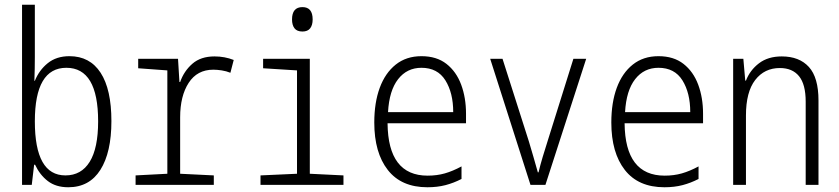

<svg xmlns="http://www.w3.org/2000/svg" viewBox="-20 -780 3540 810"><path d="M268 10Q216 10 182 -16Q148 -42 128 -85H124L114 0H73V-760H127V-540Q127 -516 126.5 -489Q126 -462 125 -439H127Q145 -484 181.5 -513.5Q218 -543 273 -543Q359 -543 404.5 -473Q450 -403 450 -269Q450 -137 403.5 -63.5Q357 10 268 10ZM256 -40Q323 -40 358.5 -97.5Q394 -155 394 -268Q394 -494 260 -494Q127 -494 127 -268Q127 -40 256 -40Z M552 0V-40L686 -47V-483L563 -492V-532H731L737 -434H740Q756 -480 791.5 -511Q827 -542 885 -542Q928 -542 966 -527L952 -473Q935 -480 915.5 -483Q896 -486 880 -486Q812 -486 776 -430.5Q740 -375 740 -285V-47L882 -40V0Z M1256 -647Q1233 -647 1222.5 -660.5Q1212 -674 1212 -698Q1212 -750 1256 -750Q1299 -750 1299 -698Q1299 -674 1288.5 -660.5Q1278 -647 1256 -647ZM1079 0V-40L1233 -47V-483L1090 -492V-532H1287V-47L1429 -40V0Z M1783 10Q1673 10 1616 -63Q1559 -136 1559 -263Q1559 -347 1582 -409.5Q1605 -472 1649.5 -507.5Q1694 -543 1758 -543Q1822 -543 1863.5 -510.5Q1905 -478 1925.5 -423Q1946 -368 1946 -300V-260H1615Q1617 -39 1784 -39Q1823 -39 1856.5 -48.5Q1890 -58 1927 -78V-25Q1894 -8 1859.5 1Q1825 10 1783 10ZM1892 -307Q1892 -388 1859 -441Q1826 -494 1758 -494Q1697 -494 1659.5 -446Q1622 -398 1617 -307Z M2218 0 2048 -532H2100L2211 -184Q2220 -153 2230.5 -118Q2241 -83 2249 -53H2252Q2259 -83 2269.5 -118Q2280 -153 2290 -184L2399 -532H2453L2281 0Z M2783 10Q2673 10 2616 -63Q2559 -136 2559 -263Q2559 -347 2582 -409.5Q2605 -472 2649.5 -507.5Q2694 -543 2758 -543Q2822 -543 2863.5 -510.5Q2905 -478 2925.5 -423Q2946 -368 2946 -300V-260H2615Q2617 -39 2784 -39Q2823 -39 2856.5 -48.5Q2890 -58 2927 -78V-25Q2894 -8 2859.5 1Q2825 10 2783 10ZM2892 -307Q2892 -388 2859 -441Q2826 -494 2758 -494Q2697 -494 2659.5 -446Q2622 -398 2617 -307Z M3073 0V-532H3116L3124 -440H3127Q3144 -484 3182 -513Q3220 -542 3278 -542Q3352 -542 3392.5 -497.5Q3433 -453 3433 -356V0H3379V-351Q3379 -424 3351 -458.5Q3323 -493 3270 -493Q3205 -493 3166 -442.5Q3127 -392 3127 -293V0Z"/></svg>

Font: Noto Sans Mono ExtraCondensed Light
Style: Regular
Weight: 300
Width: 2
Designer: Monotype Design Team
Foundry: Monotype Imaging Inc.
Version: Version 2.014; ttfautohint (v1.8.4.7-5d5b)